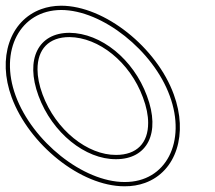

<svg xmlns="http://www.w3.org/2000/svg" viewBox="-139 -618 754 673"><path d="M-84 -282C-142.6 -441 -68.6 -582 75 -583C220 -583 398.7 -440 456 -282C515 -122 443.7 21 297.4 20C152.4 20 -25 -122 -84 -282ZM-4 -282C43.9 -152 160.2 -59 267.9 -60C376.9 -60 425.3 -151 376 -282C328.4 -411 214.9 -502 104.5 -503C-4.5 -503 -51.6 -411 -4 -282ZM-98.1 -276.8C-37.2 -111.7 143.9 35 297.3 35C323.3 35.2 347.6 31 369.4 23.1C479.5 -17 520.9 -149.4 470.1 -287.1C410.9 -450.4 228.5 -598 75 -598C49.8 -597.8 26.6 -593.7 5.5 -586C-104.5 -546 -149 -414.8 -98.1 -276.8ZM10.1 -287.2C-1.9 -319.5 -7.4 -349 -7.5 -374.6C-7.7 -445.6 31.9 -488 104.4 -488C206.7 -487.1 316 -401.3 361.9 -276.8C374.5 -243.4 380.3 -213.3 380.3 -187.4C380.5 -116.7 340.5 -75 267.8 -75C168.5 -74.1 56.4 -161.6 10.1 -287.2Z"/></svg>

Font: Nordica Plus
Style: NordicaClassicLightOpOblOl
Weight: 300
Version: Version 1.01